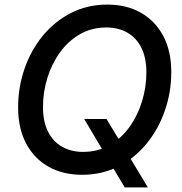

<svg xmlns="http://www.w3.org/2000/svg" viewBox="-20 -758 801 844"><path d="M350.1 -234.9H448.2L508.3 -135.3L534.7 -92.8L629.9 65.9H528.3L465.3 -39.6L443.8 -77.1ZM340.8 10.3Q255.9 10.3 192.6 -25.6Q129.4 -61.5 94.5 -127.9Q59.6 -194.3 59.6 -286.1Q59.6 -373 87.2 -454.1Q114.7 -535.2 166.7 -599.1Q218.8 -663.1 291 -700.4Q363.3 -737.8 452.1 -737.8Q536.6 -737.8 599.6 -701.9Q662.6 -666 697.8 -599.6Q732.9 -533.2 732.9 -441.4Q732.9 -353.5 705.1 -272.7Q677.2 -191.9 625.5 -127.9Q573.7 -64 501.5 -26.9Q429.2 10.3 340.8 10.3ZM345.2 -90.3Q410.6 -90.3 462.4 -120.4Q514.2 -150.4 550 -200.9Q585.9 -251.5 604.7 -313.7Q623.5 -376 623.5 -439.9Q623.5 -504.4 601.3 -548.3Q579.1 -592.3 539.6 -614.7Q500 -637.2 447.8 -637.2Q382.3 -637.2 330.6 -607.2Q278.8 -577.1 242.7 -526.4Q206.5 -475.6 187.7 -413.6Q168.9 -351.6 168.9 -287.6Q168.9 -223.1 191.2 -179.2Q213.4 -135.3 253.2 -112.8Q293 -90.3 345.2 -90.3Z"/></svg>

Font: Inter 20pt Medium
Style: Italic
Weight: 500
Italic angle: -9.3988°
Version: Version 4.001;git-66647c0bb